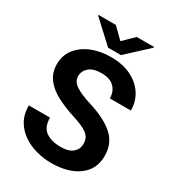

<svg xmlns="http://www.w3.org/2000/svg" viewBox="-214 -1022 1044 1152"><g transform="rotate(30 308.0 -446.0)"><path d="M433.6 -186Q433.6 -211.9 422.9 -230.7Q412.1 -249.5 382.1 -266.1Q352.1 -282.7 293.9 -300.8Q229 -321.8 174.8 -350.1Q120.6 -378.4 88.1 -420.2Q55.7 -461.9 55.7 -522.9Q55.7 -582 89.6 -626.5Q123.5 -670.9 182.9 -695.8Q242.2 -720.7 318.8 -720.7Q397.5 -720.7 456.1 -692.4Q514.6 -664.1 547.1 -614.7Q579.6 -565.4 579.6 -502H434.1Q434.1 -548.3 405 -578.4Q376 -608.4 316.4 -608.4Q258.8 -608.4 230.5 -583.5Q202.1 -558.6 202.1 -522.5Q202.1 -486.8 238.3 -462.4Q274.4 -438 343.8 -416.5Q459.5 -381.3 519.8 -327.9Q580.1 -274.4 580.1 -187Q580.1 -94.2 509.5 -42.2Q439 9.8 322.3 9.8Q269.5 9.8 218 -4.2Q166.5 -18.1 125 -46.6Q83.5 -75.2 58.6 -118.9Q33.7 -162.6 33.7 -222.7H180.7Q180.7 -156.7 220 -129.4Q259.3 -102.1 322.3 -102.1Q378.9 -102.1 406.2 -126Q433.6 -149.9 433.6 -186ZM244.6 -901.9 316.9 -831.1 389.2 -901.9H509.3V-897L361.8 -760.3H272.5L124.5 -897.5V-901.9Z"/></g></svg>

Font: Vazirmatn UI FD
Style: Bold
Weight: 700
Designer: Saber Rastikerdar
Foundry: Saber Rastikerdar
Version: Version 33.003